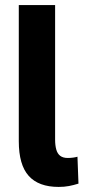

<svg xmlns="http://www.w3.org/2000/svg" viewBox="-20 -725 342 756"><path d="M211 11Q132 11 93 -32.5Q54 -76 54 -169V-705H197V-175Q197 -153 201.5 -136.5Q206 -120 217 -111.5Q228 -103 247 -103Q258 -103 268.5 -104.5Q279 -106 285 -108L289 -2Q270 4 251.5 7.5Q233 11 211 11Z"/></svg>

Font: Nunito Sans 10pt Condensed ExtraBold
Style: Regular
Weight: 800
Width: 3
Designer: Vernon Adams
Foundry: Vernon Adams
Version: Version 3.101;gftools[0.9.27]